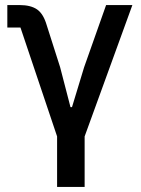

<svg xmlns="http://www.w3.org/2000/svg" viewBox="-20 -540 558 760"><path d="M206 200V0L61 -431H9V-520H57Q102 -520 127 -502.5Q152 -485 165 -440L218 -274L259 -116H265L313 -274L400 -520H504L315 0V200Z"/></svg>

Font: IBM Plex Sans Medm
Style: Regular
Weight: 500
Designer: Mike Abbink, Paul van der Laan, Pieter van Rosmalen
Foundry: Bold Monday
Version: Version 3.005